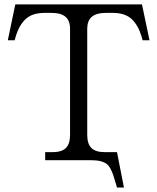

<svg xmlns="http://www.w3.org/2000/svg" viewBox="-20 -720 707 863"><path d="M372.1 -113.8Q372.1 -73.2 390.9 -54.7Q409.7 -36.1 451.2 -36.1H505.9L537.1 123H505.9L501 106Q493.2 80.1 488.5 65.9Q483.9 51.8 476.3 37.8Q468.8 23.9 461.4 18.1Q454.1 12.2 441.2 7.3Q428.2 2.4 413.1 1.2Q397.9 0 374 0H183.1V-36.1H215.8Q257.3 -36.1 276.1 -54.7Q294.9 -73.2 294.9 -113.8V-590.8Q294.9 -627 274.4 -644.5Q253.9 -662.1 210 -662.1H181.2Q125 -662.1 95.5 -634.5Q65.9 -606.9 50.8 -556.2L45.9 -539.1H15.1L48.8 -700.2H618.2L651.9 -539.1H621.1L616.2 -556.2Q601.1 -606.9 571.5 -634.5Q542 -662.1 485.8 -662.1H457Q413.1 -662.1 392.6 -644.5Q372.1 -627 372.1 -590.8Z"/></svg>

Font: LT Superior Serif
Style: Regular
Weight: 400
Designer: Daniel Lyons
Foundry: LyonsType
Version: Version 2.120;FEAKit 1.0